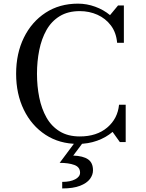

<svg xmlns="http://www.w3.org/2000/svg" viewBox="-20 -780 801 1054"><path d="M419.5 168Q419.5 137 388 125.5Q356.5 114 307.5 114L397 -6H442L382 74Q436.5 76 463.5 94.8Q490.5 113.5 490.5 155Q490.5 180 473.5 202.8Q456.5 225.5 419.2 240Q382 254.5 321.5 254.5V218.5Q366 218.5 392.8 204.2Q419.5 190 419.5 168ZM670 -205V0H638L598 -56Q562 -25 513 -7.5Q464 10 408 10Q306.5 10 230 -40Q153.5 -90 111 -177Q68.5 -264 68.5 -375Q68.5 -486.5 111 -573.2Q153.5 -660 230 -710Q306.5 -760 408 -760Q456.5 -760 502.5 -743.2Q548.5 -726.5 584 -697L628 -750H660V-545H623Q618 -601.5 588.8 -640.2Q559.5 -679 514.8 -699Q470 -719 418 -719Q353 -719 307.8 -691.2Q262.5 -663.5 235.2 -615.2Q208 -567 195.5 -505Q183 -443 183 -375Q183 -307 195.5 -245Q208 -183 235.2 -134.8Q262.5 -86.5 307.8 -58.8Q353 -31 418 -31Q511 -31 568.5 -79.8Q626 -128.5 633.5 -205Z"/></svg>

Font: Bodoni* 06pt
Style: Regular
Weight: 400
Version: Version 2.3